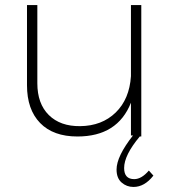

<svg xmlns="http://www.w3.org/2000/svg" viewBox="-20 -541 680 761"><path d="M540 -521V0H534Q472 74 472 125Q472 169 512 169Q541 169 570 135L588 155Q553 200 509 200Q482 200 462 182.5Q442 165 442 131Q442 79 507 -4H499V-134Q446 0 287 0Q191 0 139 -53.5Q87 -107 87 -203V-521H128V-211Q128 -130 173.5 -85Q219 -40 298 -41Q384 -42 438.5 -95Q493 -148 499 -239V-521Z"/></svg>

Font: Montserrat Ultra Light
Style: Regular
Weight: 200
Designer: Julieta Ulanovsky
Foundry: Julieta Ulanovsky
Version: Version 3.100;PS 003.100;hotconv 1.0.88;makeotf.lib2.5.64775